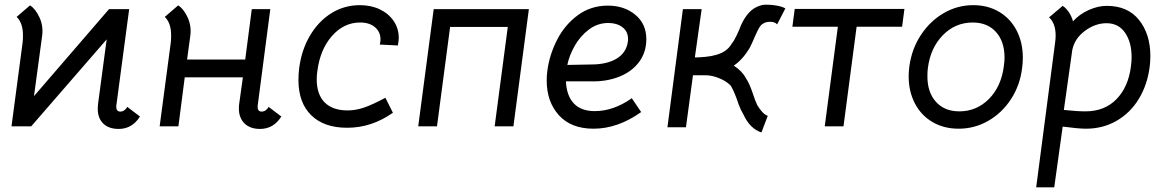

<svg xmlns="http://www.w3.org/2000/svg" viewBox="-20 -539 4998 819"><path d="M445 -500H531L476 -87V-83Q476 -73 480.5 -68Q485 -63 493 -63Q511 -63 523 -83L577 -42Q544 11 486 11Q444 11 420.5 -12Q397 -35 397 -75Q397 -87 398 -94L435 -371L113 0H29L76 -354Q78 -366 78 -388Q78 -441 51 -467L108 -516Q131 -502 148 -465.5Q165 -429 160 -388L125 -129Z M1079 -83Q1079 -73 1083.5 -68Q1088 -63 1096 -63Q1114 -63 1126 -83L1180 -42Q1147 11 1089 11Q1047 11 1023 -12.5Q999 -36 999 -76Q999 -88 1000 -94L1016 -209H768L741 0H661L708 -354Q710 -366 710 -388Q710 -441 683 -467L740 -516Q763 -502 780 -465.5Q797 -429 792 -388L778 -285H1026L1054 -500H1133L1079 -87Z M1253 -198Q1253 -222 1256 -247Q1266 -326 1302.5 -387.5Q1339 -449 1394 -483Q1449 -517 1515 -517Q1563 -517 1600.5 -499Q1638 -481 1659.5 -449Q1681 -417 1681 -377Q1681 -367 1677 -345L1600 -349Q1603 -361 1603 -371Q1603 -403 1579.5 -423Q1556 -443 1516 -443Q1447 -443 1396.5 -386Q1346 -329 1334 -238Q1331 -219 1331 -201Q1331 -136 1365 -102Q1399 -68 1463 -68Q1497 -68 1532.5 -80Q1568 -92 1624 -122L1656 -58Q1565 6 1461 6Q1362 6 1307.5 -47.5Q1253 -101 1253 -198Z M2170 0H2090L2146 -424H1900L1844 0H1764L1830 -500H2236Z M2312 -196Q2312 -217 2315 -239Q2324 -306 2356.5 -369.5Q2389 -433 2444.5 -474Q2500 -515 2573 -515Q2643 -515 2690 -476Q2737 -437 2737 -372Q2737 -316 2706 -274.5Q2675 -233 2620.5 -211.5Q2566 -190 2497 -192H2394Q2397 -130 2428 -97.5Q2459 -65 2517 -65Q2597 -65 2675 -120L2715 -61Q2615 10 2512 10Q2416 10 2364 -47.5Q2312 -105 2312 -196ZM2658 -360Q2659 -364 2659 -372Q2659 -405 2635 -423Q2611 -441 2575 -441Q2529 -441 2492 -413Q2455 -385 2431.5 -343.5Q2408 -302 2400 -262L2503 -264Q2568 -264 2609.5 -288.5Q2651 -313 2658 -360Z M2973 -500 2944 -294Q2963 -294 2989 -296.5Q3015 -299 3035 -305Q3081 -318 3100 -351Q3112 -366 3122 -387.5Q3132 -409 3134 -414Q3139 -429 3149 -448Q3166 -479 3186 -495.5Q3206 -512 3233 -518Q3239 -519 3252 -519Q3274 -519 3296.5 -514.5Q3319 -510 3330 -503L3295 -435Q3286 -446 3265 -446Q3244 -446 3232 -436Q3225 -432 3218.5 -421Q3212 -410 3200 -383Q3189 -356 3177 -333Q3147 -284 3110 -259Q3146 -236 3162 -205Q3176 -185 3191 -141Q3200 -112 3210 -91Q3234 -51 3255 -45L3228 26Q3179 10 3151 -51Q3139 -71 3131 -93Q3123 -115 3122 -119Q3105 -164 3095 -176Q3075 -195 3045 -206.5Q3015 -218 2990 -218H2936L2906 4H2827L2893 -500Z M3554 -425H3360L3370 -501H3838L3828 -425H3634L3578 0H3498Z M3856 -214Q3856 -235 3859 -256Q3869 -330 3908 -389.5Q3947 -449 4005.5 -483Q4064 -517 4131 -517Q4194 -517 4242 -488.5Q4290 -460 4316.5 -409Q4343 -358 4343 -293Q4343 -272 4340 -249Q4331 -175 4292.5 -116Q4254 -57 4195.5 -23.5Q4137 10 4069 10Q4006 10 3957.5 -18.5Q3909 -47 3882.5 -98Q3856 -149 3856 -214ZM4262 -257Q4265 -277 4265 -293Q4265 -362 4228.5 -402.5Q4192 -443 4129 -443Q4055 -443 4002 -389Q3949 -335 3938 -249Q3936 -237 3936 -213Q3936 -145 3972.5 -104.5Q4009 -64 4072 -64Q4146 -64 4198.5 -117Q4251 -170 4262 -257Z M4887 -300Q4887 -277 4884 -253Q4874 -177 4838 -117.5Q4802 -58 4743.5 -24Q4685 10 4612 10Q4581 10 4513 1L4477 260H4400L4480 -352Q4483 -372 4483 -387Q4483 -439 4455 -465L4513 -514Q4527 -505 4539 -487.5Q4551 -470 4557 -448Q4585 -479 4624.5 -496.5Q4664 -514 4701 -514Q4791 -514 4839 -453.5Q4887 -393 4887 -300ZM4804 -255Q4807 -276 4807 -295Q4807 -359 4779 -399.5Q4751 -440 4700 -440Q4652 -440 4608 -407.5Q4564 -375 4554 -326L4518 -70Q4575 -64 4610 -64Q4692 -64 4742.5 -116Q4793 -168 4804 -255Z"/></svg>

Font: Bellota
Style: Bold Italic
Weight: 700
Italic angle: -7.5°
Designer: Kemie Guaida
Foundry: Kemie Guaida
Version: Version 4.001